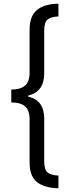

<svg xmlns="http://www.w3.org/2000/svg" viewBox="-20 -852 388 1038"><path d="M41 -368Q91 -368 115.5 -389.5Q140 -411 140 -460V-691Q140 -765 180 -798Q220 -831 296 -832V-763Q258 -762 238.5 -747.5Q219 -733 219 -686V-455Q219 -356 132 -335V-330Q219 -310 219 -211V19Q219 67 238.5 81.5Q258 96 296 97V166Q220 164 180 132.5Q140 101 140 26V-206Q140 -255 116 -276.5Q92 -298 41 -298Z"/></svg>

Font: Noto Sans Devanagari Condensed
Style: Regular
Weight: 400
Width: 3
Designer: Jelle Bosma - Monotype Design Team
Foundry: Monotype Imaging Inc.
Version: Version 2.004; ttfautohint (v1.8.4.7-5d5b)